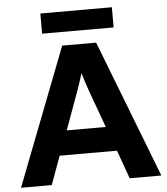

<svg xmlns="http://www.w3.org/2000/svg" viewBox="-60 -961 884 1014"><g transform="rotate(-5 382.0 -454.0)"><path d="M10 0 292 -729H472L754 0H586L532 -151H228L173 0ZM348 -476 277 -281H484L413 -476Q398 -517 381 -575Q372 -545 364 -521.5Q356 -498 348 -476ZM192 -801V-908H571V-801Z"/></g></svg>

Font: BDO Grotesk
Style: Bold
Weight: 700
Designer: Deni Anggara
Foundry: Lokal Container
Version: Version 2.000